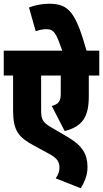

<svg xmlns="http://www.w3.org/2000/svg" viewBox="-20 -893 551 1027"><path d="M511 -489V-622H443C384 -828 349 -873 241 -873C207 -873 165 -865 135 -853L171 -726C190 -733 211 -737 228 -737C271 -737 282 -710 313 -622H0V-489H50V-303C50 -193 79 -159 162 -114L243 -70C286 -47 298 -27 298 4C298 23 292 41 278 61L412 114C437 73 448 38 448 0C448 -66 422 -113 344 -159L252 -213C205 -240 200 -259 200 -305V-489H305V-390C305 -352 293 -336 257 -326L326 -192C420 -216 455 -266 455 -378V-489Z"/></svg>

Font: Noto Sans Devanagari ExtraCondensed Black
Style: Regular
Weight: 900
Width: 2
Designer: Jelle Bosma - Monotype Design Team
Foundry: Monotype Imaging Inc.
Version: Version 2.004